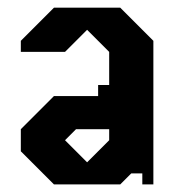

<svg xmlns="http://www.w3.org/2000/svg" viewBox="-20 -487 478 507"><path d="M297.5 -466.7H122.5L35 -379.2V-350H151.7L210 -408.3L268.3 -350V-116.7L210 -58.4L151.7 -116.7L180.8 -145.9H268.3V-262.5H239.1V-233.4H122.5L35 -145.9V-87.5L122.5 0H297.5L326.7 -29.2H355.8V0H385V-379.2Z"/></svg>

Font: Stepalange
Style: Regular
Weight: 400
Designer: Szymon Furjan
Version: Version 1.005;Fontself Maker 3.5.8